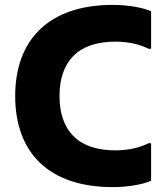

<svg xmlns="http://www.w3.org/2000/svg" viewBox="-20 -752 688 784"><path d="M42 -360C42 -131 177 12 440 12C508 12 565 0 597 -14V-167H586C554 -150 505 -138 451 -138C294 -138 223 -224 223 -360C223 -496 294 -582 451 -582C505 -582 554 -570 586 -553H597V-706C565 -720 508 -732 440 -732C177 -732 42 -587 42 -360Z"/></svg>

Font: Kufam Arabic Latin Roman Bold
Style: Regular
Weight: 700
Designer: Wael Morcos & Artur Schmal
Version: Version 1.200;PS 001.200;hotconv 1.0.88;makeotf.lib2.5.64775